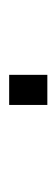

<svg xmlns="http://www.w3.org/2000/svg" viewBox="136 -522 128 440"><g transform="rotate(90 200.0 -302.0)"><path d="M151.5 -346.5H220.5V-259H151.5Z"/></g></svg>

Font: Trispace SemiCondensed ExtraLight
Style: Regular
Weight: 200
Width: 4
Designer: Tyler Finck
Foundry: Etcetera Type Company
Version: Version 1.210; ttfautohint (v1.8.3)